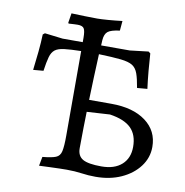

<svg xmlns="http://www.w3.org/2000/svg" viewBox="-80 -786 842 872"><g transform="rotate(10 340.5 -350.0)"><path d="M156 4 164 -38Q206 -42 225 -49.5Q244 -57 249 -80Q254 -103 254 -151V-542Q205 -541 176.5 -537.5Q148 -534 134 -523Q120 -512 113.5 -489Q107 -466 101 -424L54 -420Q59 -459 63.5 -505Q68 -551 69 -586L78 -593L161 -583H471L556 -593L565 -586Q567 -551 571 -506.5Q575 -462 580 -425L533 -421Q526 -463 517.5 -486.5Q509 -510 491.5 -521Q474 -532 437.5 -536Q401 -540 336 -542Q334 -494 331.5 -435Q329 -376 327.5 -315Q326 -254 325 -199.5Q324 -145 324 -106L283 0Q271 0 250 0.5Q229 1 204.5 2Q180 3 156 4ZM417 9Q384 9 352.5 4.5Q321 0 283 0L324 -106Q324 -71 349 -56.5Q374 -42 435 -42Q495 -42 528.5 -72Q562 -102 562 -154Q562 -210 531 -240.5Q500 -271 433 -281L283 -272V-330H431Q531 -330 589.5 -286.5Q648 -243 648 -169Q648 -119 617.5 -78.5Q587 -38 535 -14.5Q483 9 417 9ZM254 -567V-603Q254 -635 247 -646Q240 -657 218 -657Q213 -657 201.5 -656.5Q190 -656 176 -655L174 -659L181 -703Q207 -702 242.5 -701Q278 -700 300 -700Q318 -700 350 -702.5Q382 -705 415 -709L411 -664Q371 -659 356.5 -647.5Q342 -636 340 -607L338 -567Z"/></g></svg>

Font: Alegreya
Style: Regular
Weight: 400
Designer: Juan Pablo del Peral
Foundry: Huerta Tipografica
Version: Version 2.009